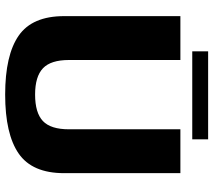

<svg xmlns="http://www.w3.org/2000/svg" viewBox="-61 -761 826 744"><g transform="rotate(90 352.0 -389.0)"><path d="M346.5 4Q499.5 4 575.2 -48.5Q651 -101 651 -224.5V-675H481V-243Q481 -172.5 449 -142.2Q417 -112 346.5 -112Q276.5 -112 244.5 -142.5Q212.5 -173 212.5 -243V-675H42.5V-224.5Q42.5 -101 118 -48.5Q193.5 4 346.5 4ZM179 -721H520V-782.5H179Z"/></g></svg>

Font: Anybody Thin
Style: Bold
Weight: 700
Version: Version 1.113;gftools[0.9.25]